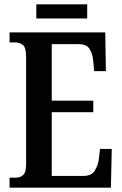

<svg xmlns="http://www.w3.org/2000/svg" viewBox="-20 -863 561 883"><path d="M24 0V-46H51Q74 -46 87 -58.5Q100 -71 100 -108V-601Q100 -645 85 -656.5Q70 -668 49 -668H24V-714H464L467 -536H413L409 -580Q407 -614 392.5 -637Q378 -660 344 -660H218V-400H409V-347H218V-54H365Q400 -54 415.5 -77.5Q431 -101 435 -134L440 -178H494L490 0ZM147 -778V-843H381V-778Z"/></svg>

Font: Noto Serif Tamil ExtraCondensed SemiBold
Style: Regular
Weight: 600
Width: 2
Designer: Indian Type Foundry, Tom Grace, and the Monotype Design Team
Foundry: Monotype Imaging Inc.
Version: Version 2.004; ttfautohint (v1.8.4.7-5d5b)